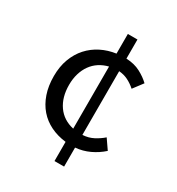

<svg xmlns="http://www.w3.org/2000/svg" viewBox="-166 -759 828 897"><g transform="rotate(30 248.5 -310.0)"><path d="M453.6 -132.8Q424.3 -106.4 388.7 -89.8Q353 -73.2 313.5 -69.8V32.7H261.7V-70.8Q216.3 -76.2 179.2 -94.2Q142.1 -112.3 115.7 -142.6Q89.4 -172.9 75 -214.8Q60.5 -256.8 60.5 -310.1Q60.5 -361.3 75.9 -402.6Q91.3 -443.8 118.4 -473.9Q145.5 -503.9 182.4 -522.5Q219.2 -541 261.7 -546.9V-652.8H313.5V-549.8Q357.4 -547.9 389.4 -531Q421.4 -514.2 444.3 -492.2L404.8 -439.9Q384.3 -458 362.1 -469Q339.8 -480 313.5 -481.9V-138.2Q345.7 -140.1 371.3 -153.6Q397 -167 417.5 -185.1ZM261.7 -142.1V-477.1Q233.9 -470.2 211.9 -455.8Q189.9 -441.4 174.6 -419.9Q159.2 -398.4 150.9 -370.6Q142.6 -342.8 142.6 -310.1Q142.6 -243.2 173.6 -199Q204.6 -154.8 261.7 -142.1Z"/></g></svg>

Font: Kawthoolei
Style: Regular
Weight: 400
Designer: Moe Zed
Foundry: Moe Zed
Version: Version 1.000;July 10, 2024;FontCreator 14.0.0.2901 32-bit